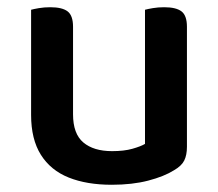

<svg xmlns="http://www.w3.org/2000/svg" viewBox="-20 -497 603 531"><path d="M66 -179V-260H182V-181Q182 -127 210.5 -103Q239 -79 290 -79Q323 -79 346 -85.5Q369 -92 381 -99V-260H497V-91Q497 -68 489.5 -53Q482 -38 461 -26Q434 -9 390 2.5Q346 14 289 14Q220 14 170 -6Q120 -26 93 -69Q66 -112 66 -179ZM497 -211H381V-470Q388 -472 402.5 -474.5Q417 -477 434 -477Q467 -477 482 -465.5Q497 -454 497 -423ZM182 -211H66V-470Q73 -472 87.5 -474.5Q102 -477 119 -477Q152 -477 167 -465.5Q182 -454 182 -423Z"/></svg>

Font: BalooTamma2SemiBold
Style: Regular
Weight: 600
Designer: Divya Kowshik, Shuchita Grover and Ek Type
Foundry: Ek Type
Version: Version 1.700